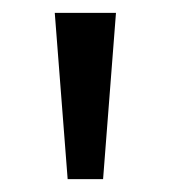

<svg xmlns="http://www.w3.org/2000/svg" viewBox="-20 -734 265 298"><path d="M160 -714 140 -456H85L65 -714Z"/></svg>

Font: Noto Sans Tagalog
Style: Regular
Weight: 400
Designer: Monotype Design Team
Foundry: Monotype Imaging Inc.
Version: Version 2.001; ttfautohint (v1.8.4.7-5d5b)